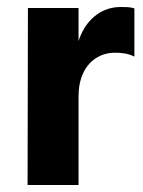

<svg xmlns="http://www.w3.org/2000/svg" viewBox="-20 -530 410 550"><path d="M59 0 60 -507H205V0ZM365 -506V-368Q350 -375 336.5 -377Q323 -379 310 -379Q279 -379 255 -363.5Q231 -348 218 -320Q205 -292 205 -253L196 -346Q195 -391 211 -428.5Q227 -466 257 -488Q287 -510 327 -510Q337 -510 346 -509.5Q355 -509 365 -506Z"/></svg>

Font: Hind Variable Light
Style: Regular
Weight: 300
Designer: Manushi Parikh, Satya Rajpurohit
Foundry: Indian Type Foundry
Version: Version 3.000